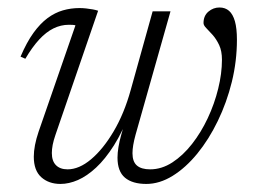

<svg xmlns="http://www.w3.org/2000/svg" viewBox="-20 -470 668 500"><path d="M377.5 -440.5H424L333 -119Q329 -104.5 327 -92.5Q325 -80.5 325 -71Q325 -49 336.5 -39Q348 -29 371 -29Q401 -29 428.8 -47Q456.5 -65 480 -95Q503.5 -125 521 -162.2Q538.5 -199.5 548.2 -239Q558 -278.5 558 -314.5Q558 -337 550.8 -352.5Q543.5 -368 534 -378.8Q524.5 -389.5 517.2 -396.8Q510 -404 510 -410Q510 -429 522.8 -439.8Q535.5 -450.5 551.5 -450.5Q566.5 -450.5 576.5 -441.8Q586.5 -433 591.8 -414.5Q597 -396 597 -366.5Q597 -311 583.8 -257Q570.5 -203 547.2 -155Q524 -107 493.8 -70Q463.5 -33 429.5 -12Q395.5 9 361 9Q325 9 305.5 -7.2Q286 -23.5 286 -59.5Q286 -72 288.5 -87.2Q291 -102.5 296 -120L313 -179.5H319.5Q299.5 -127.5 276.8 -91.5Q254 -55.5 230.2 -33.5Q206.5 -11.5 183 -1.2Q159.5 9 137.5 9Q107 9 87.5 -8.5Q68 -26 68 -62Q68 -90 80.5 -127L176.5 -404Q173.5 -405 169.5 -405.2Q165.5 -405.5 159.5 -405.5Q138.5 -405.5 119.2 -396Q100 -386.5 82 -367Q64 -347.5 46 -317L33.5 -322.5Q49.5 -360 67.2 -384.5Q85 -409 104 -423Q123 -437 143.8 -443Q164.5 -449 187 -449Q195.5 -449 204.5 -448Q213.5 -447 221.8 -445.5Q230 -444 235.5 -442L124.5 -119Q119.5 -104.5 117.2 -92.8Q115 -81 115 -71.5Q115 -50.5 125.8 -39.8Q136.5 -29 156 -29Q186 -29 217.2 -55.2Q248.5 -81.5 276 -128Q303.5 -174.5 320.5 -236Z"/></svg>

Font: Newsreader 16pt 16pt Light
Style: Italic
Weight: 300
Italic angle: -17°
Version: Version 1.003